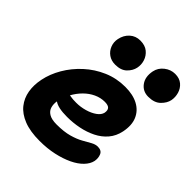

<svg xmlns="http://www.w3.org/2000/svg" viewBox="-211 -887 1027 1027"><g transform="rotate(45 302.5 -373.5)"><path d="M259 10Q187.2 10 139.4 -9Q91.6 -28 65.4 -61Q39.2 -94 31.9 -136.8Q24.6 -179.6 34.6 -228Q45.4 -281.6 75.6 -333.3Q105.8 -385 151.8 -427.1Q197.8 -469.2 255.6 -494.1Q313.4 -519 379.4 -519Q437.8 -519 477.1 -497.9Q516.4 -476.8 533.3 -437.4Q550.2 -398 538.8 -342Q530 -299.6 504.4 -269.5Q478.8 -239.4 441.5 -220.9Q404.2 -202.4 360.8 -193.6Q317.4 -184.8 272 -184.8Q202.6 -184.8 175.2 -205.3Q147.8 -225.8 152.4 -250.2Q155.2 -264.4 163.4 -271.5Q171.6 -278.6 187.2 -278.6Q197.4 -278.6 212.2 -275.8Q227 -273 252.8 -273Q285.4 -273 317.3 -282.1Q349.2 -291.2 371.5 -307.1Q393.8 -323 398.4 -343Q402.2 -364 392.9 -374.5Q383.6 -385 358 -385Q326.6 -385 297 -371.3Q267.4 -357.6 242.6 -332.8Q217.8 -308 200.2 -275.4Q182.6 -242.8 175.2 -205.8Q171.2 -182.6 176.9 -162Q182.6 -141.4 202.9 -129Q223.2 -116.6 261 -116.6Q316.8 -116.6 355 -127.4Q393.2 -138.2 418.8 -152.8Q444.4 -167.4 464 -178.2Q483.6 -189 501.2 -189Q529.6 -189 538.6 -168.2Q547.6 -147.4 542.8 -122.2Q537.2 -96.2 514 -72.1Q490.8 -48 452.7 -29.8Q414.6 -11.6 365.3 -0.8Q316 10 259 10ZM502.8 -568Q461.4 -568 437.9 -600Q414.4 -632 424.2 -681.2Q430.8 -713.8 458.2 -735.3Q485.6 -756.8 518.6 -756.8Q551.8 -756.8 572.4 -739.3Q593 -721.8 600.6 -695.6Q608.2 -669.4 603.4 -643.6Q598 -616.4 573.4 -592.2Q548.8 -568 502.8 -568ZM256.2 -564.4Q226.6 -564.4 205.2 -579.4Q183.8 -594.4 174 -619.3Q164.2 -644.2 169.8 -671.4Q177.2 -707.2 201.6 -729.2Q226 -751.2 260.4 -751.2Q296.8 -751.2 318.6 -733.3Q340.4 -715.4 348.7 -689.1Q357 -662.8 351.4 -636.6Q345.6 -609.4 322.6 -586.9Q299.6 -564.4 256.2 -564.4Z"/></g></svg>

Font: Shantell Sans Light
Style: Italic
Weight: 300
Italic angle: -11°
Designer: Stephen Nixon, Anya Danilova, Shantell Martin
Foundry: Arrow Type
Version: Version 1.008;[ac192a2d6]